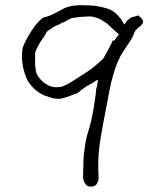

<svg xmlns="http://www.w3.org/2000/svg" viewBox="-20 -695 626 739"><path d="M462.9 -606.4Q468.8 -615.2 468.8 -615.2Q483.4 -627.9 488.3 -628.9Q499 -630.9 511.7 -635.7Q512.7 -635.7 515.6 -632.8Q519.5 -628.9 523.4 -626Q524.4 -624 529.3 -617.2Q531.2 -614.3 531.2 -614.3V-613.3Q530.3 -606.4 528.3 -603.5Q524.4 -598.6 521.5 -595.7L511.7 -587.9Q506.8 -584 503.9 -580.1Q501 -578.1 498 -571.3Q495.1 -566.4 494.1 -561.5Q492.2 -557.6 490.2 -552.7Q488.3 -548.8 487.3 -546.9Q486.3 -544.9 485.4 -543.9Q472.7 -524.4 462.9 -509.8Q453.1 -495.1 444.3 -480.5Q441.4 -474.6 429.7 -449.2Q426.8 -442.4 417 -411.1Q407.2 -378.9 401.4 -346.7Q395.5 -315.4 389.6 -284.2Q377.9 -226.6 368.2 -169.9Q356.4 -97.7 358.4 -51.8Q358.4 -42 358.4 -32.2Q359.4 -24.4 359.4 -10.7Q359.4 4.9 351.6 13.7V14.6Q343.8 23.4 330.1 23.4Q317.4 23.4 312.5 17.6Q304.7 8.8 302.7 2.9Q299.8 -6.8 299.8 -15.6Q299.8 -34.2 300.8 -56.6Q300.8 -79.1 302.7 -100.6Q305.7 -122.1 308.6 -143.6Q312.5 -165 317.4 -181.6Q329.1 -217.8 335.9 -253.9Q342.8 -290 347.7 -327.1Q348.6 -335.9 349.6 -343.8Q349.6 -351.6 351.6 -358.4Q353.5 -363.3 353.5 -363.3Q353.5 -367.2 354.5 -372.1Q357.4 -378.9 356.4 -380.9V-387.7L349.6 -384.8Q348.6 -383.8 335 -375Q308.6 -360.4 308.6 -360.4Q304.7 -356.4 299.8 -353.5Q293.9 -350.6 288.1 -344.7Q283.2 -338.9 276.4 -335.9Q269.5 -333 259.8 -330.1Q250 -326.2 240.2 -322.3Q229.5 -319.3 218.8 -316.4Q209 -314.5 203.1 -314.5H202.1Q188.5 -315.4 175.8 -319.3Q160.2 -324.2 149.4 -328.1Q126 -338.9 109.4 -355.5Q90.8 -375 83 -391.6Q74.2 -412.1 69.3 -433.6Q64.5 -456.1 64.5 -476.6Q64.5 -493.2 66.4 -505.9Q68.4 -517.6 76.2 -532.2Q80.1 -541 88.9 -555.7Q97.7 -571.3 108.4 -586.9Q119.1 -602.5 130.9 -614.3Q143.6 -627 150.4 -628.9H151.4Q165 -631.8 175.8 -636.7Q192.4 -644.5 194.3 -645.5Q208 -653.3 221.7 -660.2Q228.5 -665 243.2 -668.9Q254.9 -672.9 267.6 -673.8Q293 -675.8 301.8 -674.8Q320.3 -674.8 344.7 -672.9Q368.2 -669.9 389.6 -663.1Q412.1 -656.2 425.8 -643.6Q446.3 -624 454.1 -607.4L458 -600.6ZM378.9 -471.7Q378.9 -471.7 403.3 -516.6Q415 -538.1 413.1 -539.1H420.9Q423.8 -545.9 434.6 -558.6L437.5 -561.5L435.5 -564.5Q423.8 -575.2 404.3 -592.8L390.6 -605.5L377.9 -613.3Q366.2 -622.1 353.5 -626Q337.9 -631.8 326.2 -631.8H325.2Q315.4 -631.8 310.5 -630.9Q294.9 -629.9 289.1 -629.9Q277.3 -628.9 267.6 -627Q256.8 -626 252 -624Q248 -621.1 242.2 -619.1Q235.4 -615.2 230.5 -612.3L228.5 -610.4Q227.5 -610.4 221.7 -608.4Q216.8 -607.4 211.9 -603.5Q206.1 -599.6 200.2 -597.7Q193.4 -595.7 185.5 -590.8Q179.7 -586.9 174.8 -583Q168.9 -580.1 163.1 -575.2Q158.2 -571.3 155.3 -563.5Q149.4 -552.7 140.6 -541Q132.8 -530.3 127 -518.6Q122.1 -509.8 120.1 -504.9Q116.2 -497.1 115.2 -488.3V-487.3Q115.2 -478.5 115.2 -469.7V-446.3Q115.2 -440.4 118.2 -421.9Q120.1 -410.2 127.9 -399.4Q135.7 -388.7 146.5 -378.9Q157.2 -370.1 170.9 -364.3Q185.5 -358.4 198.2 -359.4Q212.9 -359.4 222.7 -363.3Q232.4 -367.2 243.2 -373Q253.9 -378.9 273.4 -391.6Q293.9 -404.3 314.5 -418Q335 -431.6 351.6 -446.3Q377 -467.8 378.9 -471.7ZM498 -571.3Q498 -571.3 497.1 -571.3Z"/></svg>

Font: ToneOZ-YinPZ-Tsuipita-TC
Style: Regular
Weight: 400
Designer: ÂÆ£ÂøóÂáåJeffrey Xuan(jeffreyx@gmail.com, ToneOZ.com) ÈòøÂù§(cjkFonts)
Foundry: ToneOZ
Version: Version 0.24071